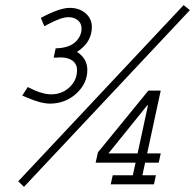

<svg xmlns="http://www.w3.org/2000/svg" viewBox="-20 -638 758 746"><path d="M604.5 -286.1 551.8 -42H604.5L596.7 -5.9H543.9L533.2 43H585.9L578.1 78.1H410.2L418 43H496.1L506.8 -5.9H351.6L360.4 -45.9L556.6 -286.1ZM514.6 -42 554.7 -227.5 552.7 -229.5 401.4 -42ZM152.3 -536.1 138.7 -568.4Q210.9 -607.4 251 -607.4Q288.1 -607.4 312.5 -586.4Q336.9 -565.4 336.9 -533.2Q336.9 -473.6 279.3 -436.5Q319.3 -410.2 319.3 -366.2Q319.3 -313.5 276.4 -274.4Q233.4 -235.4 173.8 -235.4Q139.6 -235.4 85 -258.8L66.4 -266.6L87.9 -299.8Q141.6 -271.5 178.7 -271.5Q220.7 -271.5 250 -298.8Q279.3 -326.2 279.3 -365.2Q279.3 -388.7 262.2 -401.9Q245.1 -415 214.8 -415L199.2 -414.1H188.5L196.3 -450.2Q245.1 -451.2 270.5 -472.7Q296.9 -496.1 296.9 -527.3Q296.9 -546.9 282.7 -559.1Q268.6 -571.3 245.1 -571.3Q218.8 -571.3 168.9 -544.9ZM693.4 -618.2 717.8 -598.6 73.2 87.9 50.8 66.4Z"/></svg>

Font: Thabit-Oblique
Style: Oblique
Weight: 500
Designer: Regenerated by Nadim Shaikli
Foundry: MAK Alagha
Version: 0.01